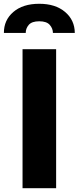

<svg xmlns="http://www.w3.org/2000/svg" viewBox="-63 -985 411 1005"><path d="M230.8 -727.3V0H55V-727.3ZM-42.6 -812.5Q-43 -879.6 6.9 -922.4Q56.8 -965.2 142.4 -965.2Q227.3 -965.2 277.7 -922.4Q328.1 -879.6 328.5 -812.5H214.1Q213.8 -836.3 197.3 -854.9Q180.8 -873.6 142.4 -873.6Q103.7 -873.6 87.5 -854.8Q71.4 -835.9 71.7 -812.5Z"/></svg>

Font: Inter UI Extra Bold
Style: Regular
Weight: 800
Designer: Rasmus Andersson
Foundry: rsms
Version: 3.2;8d6f07862